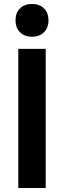

<svg xmlns="http://www.w3.org/2000/svg" viewBox="-20 -946 322 966"><path d="M72 -700H210V0H72ZM58 -843Q58 -881 80.5 -903.5Q103 -926 141 -926Q179 -926 201.5 -903.5Q224 -881 224 -843Q224 -806 201 -783.5Q178 -761 141 -761Q104 -761 81 -783.5Q58 -806 58 -843Z"/></svg>

Font: Stavian Bold
Style: Bold
Weight: 700
Version: Version 1.000; ttfautohint (v1.6)